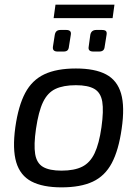

<svg xmlns="http://www.w3.org/2000/svg" viewBox="-20 -794 604 827"><path d="M307 -499Q389 -499 437 -473.5Q485 -448 501.5 -391Q518 -334 504 -239Q491 -147 461.5 -91.5Q432 -36 379.5 -11.5Q327 13 245 13Q164 13 115.5 -12.5Q67 -38 50 -95Q33 -152 46 -246Q59 -338 88.5 -393.5Q118 -449 171 -474Q224 -499 307 -499ZM307 -427Q253 -427 219 -411Q185 -395 165.5 -354.5Q146 -314 135 -239Q125 -170 131.5 -130.5Q138 -91 165.5 -75Q193 -59 245 -59Q300 -59 334 -76Q368 -93 387.5 -134Q407 -175 417 -246Q427 -317 420.5 -356Q414 -395 386.5 -411Q359 -427 307 -427ZM265 -665Q289 -665 285 -644L277 -594Q276 -582 270.5 -577Q265 -572 254 -572H228Q205 -572 208 -593L216 -644Q218 -655 224 -660Q230 -665 241 -665ZM418 -665Q432 -665 436.5 -660Q441 -655 439 -644L431 -594Q430 -582 424 -577Q418 -572 407 -572H382Q358 -572 362 -593L369 -644Q373 -665 395 -665ZM473 -774 465 -716H211L219 -774Z"/></svg>

Font: Exo 2
Style: Italic
Weight: 400
Italic angle: -8°
Designer: Natanael Gama
Foundry: Natanael Gama
Version: Version 2.010